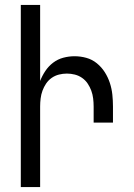

<svg xmlns="http://www.w3.org/2000/svg" viewBox="-20 -755 540 775"><path d="M64 0V-735H142V-428Q150 -449 163 -468.5Q176 -488 194.5 -502Q213 -516 235.5 -522Q258 -528 281 -528Q305 -528 328.5 -521.5Q352 -515 371 -499.5Q390 -484 403 -463.5Q416 -443 423.5 -420Q431 -397 433.5 -373Q436 -349 436 -325V-260H358V-325Q358 -341 356 -357.5Q354 -374 348.5 -389Q343 -404 334 -417.5Q325 -431 311.5 -440.5Q298 -450 282 -454Q266 -458 250 -458Q234 -458 218 -454Q202 -450 188.5 -440.5Q175 -431 166 -417.5Q157 -404 151.5 -389Q146 -374 144 -357.5Q142 -341 142 -325V0Z"/></svg>

Font: Moesevka
Style: Regular
Weight: 400
Monospace: yes
Designer: Belleve Invis
Foundry: Belleve Invis
Version: Version 32.5.0; ttfautohint (v1.8.4)